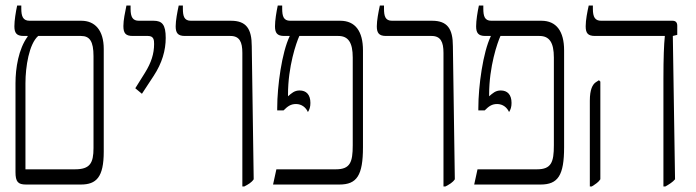

<svg xmlns="http://www.w3.org/2000/svg" viewBox="-20 -667 2517 694"><path d="M74 0H272C328 0 355 -26 355 -119V-490C355 -558 323 -592 274 -592H87C63 -592 57 -608 57 -636V-647H42C37 -624 32 -593 32 -572C32 -549 39 -537 65 -537H80V-535C47 -490 36 -421 36 -366V-45C36 -10 45 0 74 0ZM72 -55V-366C72 -426 85 -508 118 -537H273C304 -537 318 -518 318 -464V-132C318 -77 305 -55 251 -55Z M493 -328 535 -392C566 -439 579 -485 579 -530C579 -578 566 -592 535 -592H482C460 -592 452 -605 452 -635V-647H437C432 -622 426 -595 426 -573C426 -547 434 -537 460 -537H515C536 -537 537 -522 537 -508C537 -473 527 -441 504 -404L469 -348Z M856 7H863C878 -1 889 -7 897 -19L890 -500C890 -563 870 -592 815 -592H670C646 -592 641 -608 641 -636V-647H626C621 -624 615 -593 615 -572C615 -549 622 -537 648 -537H813C846 -537 856 -515 856 -476Z M967 0H1207C1270 0 1292 -33 1292 -135V-485C1292 -554 1264 -592 1210 -592H1029C1005 -592 1000 -608 1000 -636V-647H984C979 -624 974 -593 974 -572C974 -549 981 -537 1007 -537H1027V-536C999 -478 982 -357 982 -276V-268H1005C1020 -283 1031 -291 1050 -291C1071 -291 1086 -278 1093 -262C1099 -271 1102 -281 1102 -295C1102 -325 1087 -340 1063 -340C1044 -340 1034 -330 1021 -319V-325C1021 -427 1051 -513 1062 -537H1203C1239 -537 1255 -513 1255 -459V-142C1255 -81 1246 -55 1194 -55H979Z M1583 7H1590C1605 -1 1616 -7 1624 -19L1617 -500C1617 -563 1597 -592 1542 -592H1397C1373 -592 1368 -608 1368 -636V-647H1353C1348 -624 1342 -593 1342 -572C1342 -549 1349 -537 1375 -537H1540C1573 -537 1583 -515 1583 -476Z M1694 0H1934C1997 0 2019 -33 2019 -135V-485C2019 -554 1991 -592 1937 -592H1756C1732 -592 1727 -608 1727 -636V-647H1711C1706 -624 1701 -593 1701 -572C1701 -549 1708 -537 1734 -537H1754V-536C1726 -478 1709 -357 1709 -276V-268H1732C1747 -283 1758 -291 1777 -291C1798 -291 1813 -278 1820 -262C1826 -271 1829 -281 1829 -295C1829 -325 1814 -340 1790 -340C1771 -340 1761 -330 1748 -319V-325C1748 -427 1778 -513 1789 -537H1930C1966 -537 1982 -513 1982 -459V-142C1982 -81 1973 -55 1921 -55H1706Z M2378 7H2385C2399 -1 2412 -9 2420 -19L2412 -537L2428 -541V-574C2428 -587 2421 -592 2411 -592H2153C2131 -592 2123 -605 2123 -635V-647H2108C2103 -625 2097 -595 2097 -572C2097 -547 2105 -537 2131 -537H2383V-535C2380 -507 2378 -458 2378 -382ZM2112 7H2119C2133 -2 2143 -8 2150 -19V-372L2145 -377L2134 -370C2122 -362 2112 -344 2112 -303Z"/></svg>

Font: Noto Serif Hebrew ExtraCondensed Light
Style: Regular
Weight: 300
Width: 2
Designer: Monotype Design Team
Foundry: Monotype Imaging Inc.
Version: Version 2.004